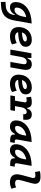

<svg xmlns="http://www.w3.org/2000/svg" viewBox="1835 -2618 1017 4728"><g transform="rotate(90 2344.0 -253.5)"><path d="M28.8 234.4 116.7 230.5C367.7 219.2 451.7 85 483.9 -98.1L559.1 -522.5H549.8C254.4 -522.5 30.8 -368.2 30.8 -130.4C30.8 -41 77.1 10.3 159.2 10.3C238.3 10.3 300.8 -32.2 336.9 -107.9H351.1L346.7 -82.5C330.1 12.7 275.9 104 126.5 113.3L23.9 119.6ZM400.9 -390.1 387.7 -314.9C361.3 -176.8 300.3 -102.1 215.3 -102.1C184.1 -102.1 166 -120.6 166 -152.3C166 -271.5 265.6 -365.7 400.9 -390.1Z M887.7 -115.7C823.7 -115.7 781.7 -143.6 771 -191.4C1006.8 -197.8 1131.8 -253.4 1131.8 -376C1131.8 -471.2 1068.4 -527.3 961.4 -527.3C772 -527.3 645.5 -396.5 645.5 -199.7C645.5 -67.9 730.5 9.8 873.5 9.8C938 9.8 1011.7 -4.4 1073.7 -41L1040 -156.7C990.7 -130.9 934.6 -115.7 887.7 -115.7ZM778.3 -284.7C800.3 -359.4 859.4 -406.2 938 -406.2C978.5 -406.2 1001.5 -391.1 1001.5 -365.7C1001.5 -320.3 919.4 -291 778.3 -284.7Z M1200.2 0H1334.5L1378.4 -250.5V-249.5C1397 -363.8 1446.8 -401.9 1502.4 -401.9C1547.9 -401.9 1569.3 -371.1 1559.1 -312.5L1503.9 0H1638.2L1693.8 -315.4C1718.3 -454.6 1672.9 -527.3 1562.5 -527.3C1489.3 -527.3 1440.9 -489.7 1418.9 -423.8H1404.8L1407.2 -517.6H1291.5Z M2059.6 -115.7C1995.6 -115.7 1953.6 -143.6 1942.9 -191.4C2178.7 -197.8 2303.7 -253.4 2303.7 -376C2303.7 -471.2 2240.2 -527.3 2133.3 -527.3C1943.8 -527.3 1817.4 -396.5 1817.4 -199.7C1817.4 -67.9 1902.3 9.8 2045.4 9.8C2109.9 9.8 2183.6 -4.4 2245.6 -41L2211.9 -156.7C2162.6 -130.9 2106.4 -115.7 2059.6 -115.7ZM1950.2 -284.7C1972.2 -359.4 2031.2 -406.2 2109.9 -406.2C2150.4 -406.2 2173.3 -391.1 2173.3 -365.7C2173.3 -320.3 2091.3 -291 1950.2 -284.7Z M2329.1 0H2691.4L2711.4 -113.3H2592.8L2616.7 -251V-249.5C2635.3 -363.8 2685.1 -401.9 2740.7 -401.9C2780.3 -401.9 2798.8 -371.6 2790 -316.4H2924.8C2947.8 -455.1 2904.8 -527.3 2800.8 -527.3C2723.6 -527.3 2672.9 -484.4 2649.9 -409.2H2635.7C2629.9 -487.8 2585 -527.3 2497.1 -527.3C2452.6 -527.3 2408.2 -521 2362.3 -508.8L2377.4 -390.6C2405.3 -397.9 2431.6 -401.9 2457 -401.9C2493.2 -401.9 2505.9 -383.3 2499 -345.2L2458.5 -113.3H2349.1Z M3098.6 10.3C3174.3 10.3 3237.3 -32.2 3276.9 -109.4H3294.9C3288.6 -54.2 3293.5 4.9 3425.8 4.9H3479L3498.5 -106.9H3475.1C3421.4 -106.9 3407.7 -120.6 3415.5 -166.5L3477.5 -522.5H3465.3C3168.9 -522.5 2945.3 -370.1 2945.3 -135.3C2945.3 -43 3001 10.3 3098.6 10.3ZM3130.4 -115.2C3096.2 -115.2 3080.6 -129.9 3080.6 -162.1C3080.6 -275.4 3182.1 -365.2 3320.3 -390.6L3309.1 -325.7C3285.6 -191.4 3215.8 -115.2 3130.4 -115.2Z M3684.6 10.3C3760.3 10.3 3823.2 -32.2 3862.8 -109.4H3880.9C3874.5 -54.2 3879.4 4.9 4011.7 4.9H4064.9L4084.5 -106.9H4061C4007.3 -106.9 3993.7 -120.6 4001.5 -166.5L4063.5 -522.5H4051.3C3754.9 -522.5 3531.2 -370.1 3531.2 -135.3C3531.2 -43 3586.9 10.3 3684.6 10.3ZM3716.3 -115.2C3682.1 -115.2 3666.5 -129.9 3666.5 -162.1C3666.5 -275.4 3768.1 -365.2 3906.2 -390.6L3895 -325.7C3871.6 -191.4 3801.8 -115.2 3716.3 -115.2Z M4467.8 9.8C4532.7 9.8 4580.6 -6.3 4626.5 -26.4L4592.8 -142.6C4555.2 -123 4532.2 -115.7 4496.6 -115.7C4437 -115.7 4405.8 -138.2 4406.2 -182.1C4406.2 -197.3 4410.6 -230.5 4429.7 -300.3L4495.1 -540.5C4531.2 -672.4 4471.2 -742.2 4338.9 -742.2C4290.5 -742.2 4242.2 -739.3 4194.3 -728.5L4214.4 -605.5C4245.6 -613.3 4277.3 -616.7 4308.6 -616.7C4351.6 -616.7 4373.5 -589.8 4360.4 -540.5L4295.4 -300.3C4275.4 -226.1 4271 -188 4271 -167.5C4271 -48.8 4337.4 9.8 4467.8 9.8Z"/></g></svg>

Font: Cascadia Code NF
Style: Bold Italic
Weight: 700
Italic angle: -10°
Monospace: yes
Designer: Aaron Bell
Foundry: Saja Typeworks
Version: Version 2404.023